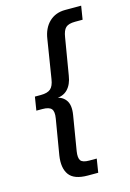

<svg xmlns="http://www.w3.org/2000/svg" viewBox="-110 -638 552 816"><g transform="rotate(-15 166.0 -230.5)"><path d="M172.6 121.7Q112.6 121.7 90.9 91.9Q69.2 62.1 77.4 8.1L103.5 -148Q108.5 -177.5 98.5 -189.4Q88.5 -201.3 58.9 -201.3H32.4L41.9 -260.6H67.8Q97.4 -260.6 111.1 -272.5Q124.8 -284.4 129.2 -314L156.3 -483.1Q163.1 -529.7 190.9 -556.4Q218.8 -583 261.4 -583H331.8L322.3 -523.7H289.4Q260.3 -523.7 247.9 -512.1Q235.5 -500.5 231.1 -471L204 -309Q198.4 -271.9 178.1 -250.8Q157.7 -229.7 121 -229.7V-231.7Q150.7 -231.7 168.3 -209.5Q186 -187.4 178.4 -142.4L153.3 9.7Q148.9 38.2 157.3 50Q165.6 61.8 194.8 61.8H227.6L218.1 121.7Z"/></g></svg>

Font: Rokkitt SemiBold
Style: Italic
Weight: 600
Italic angle: -9°
Designer: Vernon Adams
Foundry: Vernon Adams
Version: Version 3.103